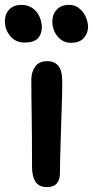

<svg xmlns="http://www.w3.org/2000/svg" viewBox="-46 -754 380 785"><path d="M54 -580Q18 -580 -4 -606.5Q-26 -633 -26 -667Q-26 -697 -8 -715.5Q10 -734 40 -734Q69 -734 88 -720Q107 -706 116 -684.5Q125 -663 125 -642Q125 -615 109 -597.5Q93 -580 54 -580ZM244 -579Q211 -579 189.5 -605Q168 -631 168 -666Q168 -695 186 -714.5Q204 -734 236 -734Q261 -734 278.5 -719.5Q296 -705 305 -684Q314 -663 314 -643Q314 -619 297 -599Q280 -579 244 -579ZM146 11Q113 11 99 -11Q85 -33 85 -71Q85 -145 84.5 -196.5Q84 -248 83.5 -285.5Q83 -323 82.5 -356Q82 -389 82 -427Q82 -460 98 -482Q114 -504 148 -504Q175 -504 191 -486.5Q207 -469 208 -433Q209 -411 208 -372.5Q207 -334 205.5 -287.5Q204 -241 202.5 -194Q201 -147 200 -107Q199 -67 199 -44Q199 -20 186.5 -4.5Q174 11 146 11Z"/></svg>

Font: Shantell Sans Normal
Style: Regular
Weight: 500
Designer: Stephen Nixon, Anya Danilova, Shantell Martin
Foundry: Arrow Type
Version: Version 1.009;[a7da0bfa3]